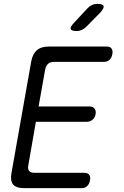

<svg xmlns="http://www.w3.org/2000/svg" viewBox="-20 -970 640 990"><path d="M179 -421H441Q459 -421 467.5 -410Q476 -399 473 -382Q470 -364 457.5 -353Q445 -342 427 -342H165L126 -118Q122 -99 130 -89Q138 -79 157 -79H415Q433 -79 440.5 -68Q448 -57 444 -40Q441 -22 430 -11Q419 0 401 0H103Q63 0 47.5 -19Q32 -38 39 -77L141 -653Q148 -692 170 -711Q192 -730 232 -730H530Q548 -730 555.5 -719Q563 -708 559 -690Q556 -673 545 -662Q534 -651 516 -651H258Q239 -651 228 -641Q217 -631 213 -612ZM376 -810Q348 -810 344.5 -820.5Q341 -831 362 -853L431 -927Q441 -938 454 -944Q467 -950 482 -950Q510 -950 514 -939Q518 -928 496 -904L424 -831Q413 -821 401.5 -815.5Q390 -810 376 -810Z"/></svg>

Font: Maple Mono NL Light
Style: Italic
Weight: 300
Italic angle: -10°
Monospace: yes
Designer: subframe7536
Version: Version 7.000